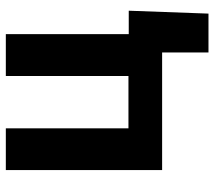

<svg xmlns="http://www.w3.org/2000/svg" viewBox="-58 -510 725 649"><g transform="rotate(-90 304.5 -185.5)"><path d="M54.2 -528.3H195.3V-113.8H372.1V-528.3H513.7V-112.8H592.8L583 156.7H451.7V0H54.2Z"/></g></svg>

Font: SteelSelectRoboto
Style: Roboto-Bold
Weight: 700
Designer: Google
Version: Version 2.137; 2017